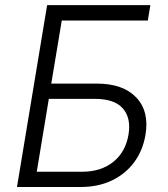

<svg xmlns="http://www.w3.org/2000/svg" viewBox="-20 -748 672 768"><path d="M47.9 0 168.5 -727.5H581.5L571.3 -666H227.1L185.1 -413.6H367.2Q472.2 -413.6 524.9 -358.2Q577.6 -302.7 562 -209Q551.3 -145.5 516.4 -98.6Q481.4 -51.8 427 -25.9Q372.6 0 302.7 0ZM127 -61H307.6Q384.3 -61 433.3 -100.6Q482.4 -140.1 494.1 -210Q504.9 -275.9 471.4 -314.2Q438 -352.5 359.9 -352.5H175.3Z"/></svg>

Font: Inter 17pt Light
Style: Italic
Weight: 300
Italic angle: -9.3988°
Version: Version 4.001;git-66647c0bb